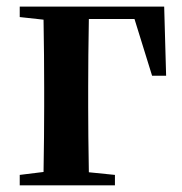

<svg xmlns="http://www.w3.org/2000/svg" viewBox="-20 -555 546 575"><path d="M382.8 -498H246.1Q244.1 -384.8 244.1 -293.9V-235.4Q244.1 -152.3 246.1 -39.1L324.2 -31.2V0H39.1V-31.2L110.4 -40Q112.3 -151.4 112.3 -235.4V-293.9Q112.3 -382.8 110.4 -496.1L39.1 -503.9V-535.2H471.7L477.5 -328.1H435.5Z"/></svg>

Font: GenYoMin TW TTF Bold
Style: Regular
Weight: 700
Version: Version 1.300